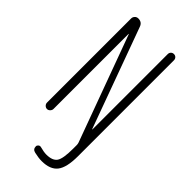

<svg xmlns="http://www.w3.org/2000/svg" viewBox="-295 -794 1090 1090"><g transform="rotate(45 250.0 -249.5)"><path d="M80.1 -26.4V-701.2Q80.1 -712.9 88.4 -721.7Q96.7 -730.5 109.4 -730.5Q138.7 -730.5 148.4 -703.1L368.2 -100.6Q368.2 -99.6 369.1 -99.6Q370.1 -99.6 370.1 -100.6V-705.1Q370.1 -715.8 377 -723.1Q383.8 -730.5 395 -730.5Q406.2 -730.5 413.1 -723.1Q419.9 -715.8 419.9 -705.1V65.4Q419.9 155.3 390.6 192.9Q361.3 230.5 293 230.5Q268.6 230.5 234.4 222.7Q210.9 217.8 210.9 194.3Q210.9 186.5 217.8 180.7Q224.6 174.8 233.4 176.8Q265.6 185.5 286.1 185.5Q334 185.5 352.1 160.6Q370.1 135.7 370.1 54.7V24.4Q370.1 16.6 367.2 7.8L133.8 -628.9Q133.8 -629.9 132.8 -629.9Q131.8 -629.9 131.8 -628.9V-26.4Q131.8 -16.6 124 -8.3Q116.2 0 106 0Q95.7 0 87.9 -7.8Q80.1 -15.6 80.1 -26.4Z"/></g></svg>

Font: Rounded Mgen+ 1mn light
Style: Regular
Weight: 200
Designer: [Source Han Sans]
Ryoko NISHIZUKA  (kana & ideographs); Paul D. Hunt (Latin, Greek & Cyrillic); Wenlong ZHANG  (bopomofo
Version: Version 1.059.20150602